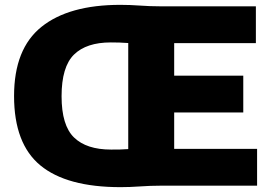

<svg xmlns="http://www.w3.org/2000/svg" viewBox="-20 -766 1116 792"><path d="M477.5 6Q255.5 6 146.8 -83.5Q38 -173 38 -370Q38 -564.5 151 -655.2Q264 -746 476.5 -746Q515.5 -746 557.2 -743Q599 -740 638 -740H1035.5V-588H698.5V-454H983.5V-302H698.5V-152H1040.5V0H639Q600.5 0 557.5 3Q514.5 6 477.5 6ZM438 -149Q455 -149 473 -149.2Q491 -149.5 509 -151V-588.5Q490 -590 472.2 -590.5Q454.5 -591 437 -591Q336.5 -591 285.2 -540.8Q234 -490.5 234 -369Q234 -248.5 285.5 -198.8Q337 -149 438 -149Z"/></svg>

Font: Encode Sans XBd
Style: Regular
Weight: 800
Designer: Multiple Designers
Foundry: Impallari Type
Version: Version 3.002; ttfautohint (v1.8.3) -l 8 -r 50 -G 200 -x 14 